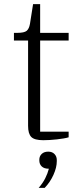

<svg xmlns="http://www.w3.org/2000/svg" viewBox="-20 -670 380 923"><path d="M188 4Q146 4 130.5 -11.5Q115 -27 115 -65V-475H47V-512H62Q97 -512 108.5 -522Q120 -532 124 -555L139 -650H173V-512H310V-475H173V-37H310V-10Q301 -7 286 -4.5Q271 -2 254 0Q237 2 219.5 3Q202 4 188 4ZM166 233Q186 210 197.5 187Q209 164 215 141H213Q192 141 180.5 130Q169 119 169 101V98Q169 81 180.5 70Q192 59 212 59Q231 59 242 70.5Q253 82 253 99V105Q253 135 237 170.5Q221 206 195 233H166Z"/></svg>

Font: IBM Plex Serif Light
Style: Regular
Weight: 300
Designer: Mike Abbink, Paul van der Laan, Pieter van Rosmalen
Foundry: Bold Monday
Version: Version 3.001